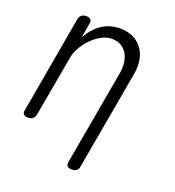

<svg xmlns="http://www.w3.org/2000/svg" viewBox="-134 -666 867 949"><g transform="rotate(20 300.0 -191.5)"><path d="M153 -341 96 -22Q93 -6 84 2Q75 10 58 10Q41 10 34.5 2Q28 -6 32 -22L121 -528Q124 -544 133 -552Q142 -560 159 -560Q176 -560 182.5 -552Q189 -544 185 -528L172 -452Q199 -503 240.5 -531.5Q282 -560 337 -560Q377 -560 406.5 -545.5Q436 -531 454.5 -505.5Q473 -480 479 -445Q485 -410 477 -368L386 145Q384 162 375 169.5Q366 177 349 177Q332 177 325.5 169.5Q319 162 322 145L410 -351Q415 -380 412 -406.5Q409 -433 397 -453.5Q385 -474 365 -486Q345 -498 315 -498Q288 -498 261 -483Q234 -468 211.5 -445Q189 -422 173 -394Q157 -366 153 -341Z"/></g></svg>

Font: Maple Mono NL ExtraLight
Style: Italic
Weight: 275
Italic angle: -10°
Monospace: yes
Designer: subframe7536
Version: Version 7.000